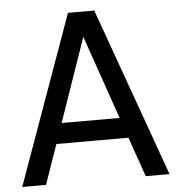

<svg xmlns="http://www.w3.org/2000/svg" viewBox="-53 -795 778 844"><g transform="rotate(-5 336.0 -372.5)"><path d="M11 0H116L177 -175H495L556 0H661L394 -745H278ZM208 -265 336 -634 464 -265Z"/></g></svg>

Font: Mluvka Medium
Style: Regular
Weight: 500
Designer: Modified by Jiří Krblich, Original typeface by Gumpita Rahayu
Foundry: Gumpita Rahayu & Jiří Krblich
Version: Version 2.000;Glyphs 3.1.1 (3134)